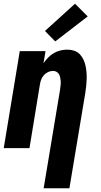

<svg xmlns="http://www.w3.org/2000/svg" viewBox="-20 -794 540 1029"><path d="M214 215 302 -314Q303 -325 304.5 -335.5Q306 -346 305.5 -356.5Q305 -367 303 -377Q301 -387 296.5 -395.5Q292 -404 283.5 -409Q275 -414 264 -414Q251 -414 238 -408Q225 -402 215.5 -391.5Q206 -381 201 -368Q196 -355 194 -342L138 0H0L86 -520H224L213 -455Q224 -471 237.5 -485Q251 -499 268 -509Q285 -519 303.5 -523.5Q322 -528 340 -528Q359 -528 376.5 -522.5Q394 -517 406 -505Q418 -493 426 -477Q434 -461 438 -443.5Q442 -426 443.5 -407.5Q445 -389 444.5 -370.5Q444 -352 442 -333Q440 -314 437 -295L352 215ZM276 -572 221 -628 382 -774 450 -706Z"/></svg>

Font: Iosevka SS04 Heavy
Style: Italic
Weight: 900
Italic angle: -9°
Monospace: yes
Designer: Belleve Invis
Foundry: Belleve Invis
Version: Version 19.0.0; ttfautohint (v1.8.4)